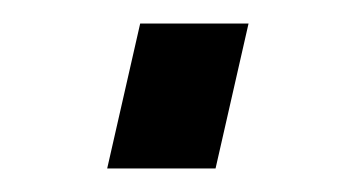

<svg xmlns="http://www.w3.org/2000/svg" viewBox="-20 -143 288 163"><path d="M99 -123H191L163 0H71Z"/></svg>

Font: Panefresco 500wt
Style: Italic
Weight: 700
Foundry: Campivisivi & Chank Co
Version: Version 1.000